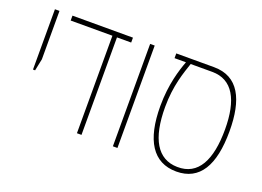

<svg xmlns="http://www.w3.org/2000/svg" viewBox="-90 -801 1405 1029"><g transform="rotate(20 612.0 -286.5)"><path d="M70 -240H82L96 -308V-584H70Z M408 0H434V-556H515V-584H170V-556H408Z M613 0H639V-584H613Z M978 11C1111 11 1173 -95 1173 -289C1173 -470 1118 -584 977 -584H762V-557H827C808 -506 778 -415 778 -290C778 -96 844 11 978 11ZM974 -14C861 -16 804 -113 804 -294C804 -416 835 -500 854 -557H977C1094 -557 1147 -458 1147 -290C1147 -117 1095 -11 974 -14Z"/></g></svg>

Font: Noto Sans Hebrew Condensed Thin
Style: Regular
Weight: 100
Width: 3
Designer: Monotype Design Team
Foundry: Monotype Imaging Inc.
Version: Version 2.004